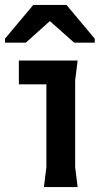

<svg xmlns="http://www.w3.org/2000/svg" viewBox="-34 -754 419 774"><path d="M143 0 153 -80V-414H42V-510H279L269 -430V-80L279 0ZM100 -734H234L348 -598V-582H265L167 -669L70 -582H-14V-598Z"/></svg>

Font: AR One Sans SemiBold
Style: Regular
Weight: 600
Designer: Niteesh Yadav
Foundry: Niteesh Yadav
Version: Version 1.001;gftools[0.9.33]